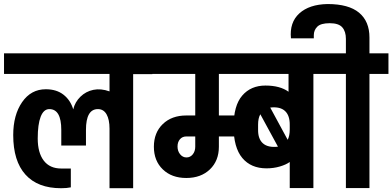

<svg xmlns="http://www.w3.org/2000/svg" viewBox="-32 -950 1982 970"><path d="M737.6 -575.6H640.7V0.9H521.3V-299.7Q521.3 -346.2 506.3 -372.5Q491.3 -398.8 462.6 -398.8Q402.3 -398.8 402.3 -293.7V-214.6H277.6V-293.7Q277.6 -398.8 217.2 -398.8Q188.5 -398.8 173.5 -360.3Q158.6 -321.9 158.6 -250.2Q158.6 -178.5 189 -138.6Q219.4 -98.6 277.6 -98.6H325.8V-3.5Q305.8 0.9 276.7 0.9Q158.6 0.9 96.7 -67.8Q34.8 -136.4 34.8 -267.6Q34.8 -368.8 79.7 -434Q124.7 -499.1 199.4 -499.1Q253.7 -499.1 288.9 -471.5Q324.1 -444 338 -397.5Q346.7 -434.4 374.2 -461.3Q401.8 -488.3 439.6 -496.1Q477.4 -503.9 521.3 -488.3V-576.5H-11.7V-680.7H737.6Z M1073.8 -576.5V-366.6H1236.8V-260.6H1073.8V-208.9Q1073.8 -137.7 1028.5 -94.3Q983.1 -50.8 909.2 -50.8Q835.4 -50.8 790.4 -94.3Q745.4 -137.7 745.4 -208.7Q745.4 -279.8 790.4 -323.2Q835.4 -366.6 909.2 -366.6H954.4V-576.5H713.3V-680.7H1236.8V-576.5ZM954.4 -260.6H909.2Q889.2 -260.6 877.1 -246.5Q864.9 -232.4 864.9 -209.6Q864.9 -186.8 877.9 -170.7Q891 -154.6 910.1 -154.6Q929.2 -154.6 941.8 -170.1Q954.4 -185.5 954.4 -208.9Z M1647.3 -576.5H1551.3V0H1431.8V-131.6Q1413.6 -118.2 1381.8 -108.8Q1350.1 -99.5 1314.5 -99.5Q1235.9 -99.5 1192 -152Q1148.1 -204.6 1148.1 -310.6Q1148.1 -416.6 1191.8 -467.2Q1235.4 -517.8 1309.1 -517.8Q1382.7 -517.8 1425.7 -486.5V-576.5H1100.8V-680.7H1647.3ZM1431.8 -296.3V-317.5Q1432.7 -366.2 1407.9 -389.2Q1383.1 -412.3 1333.2 -406.6L1421.4 -243.7Q1431.8 -264.1 1431.8 -296.3ZM1271.9 -320.2V-295.4Q1271.1 -248 1296.5 -225.7Q1321.9 -203.3 1372.3 -208.9L1283.2 -372.7Q1271.9 -353.2 1271.9 -320.2Z M1930.5 -576.5H1834.5V0H1715.5V-576.5H1618.2V-680.7H1715.5V-753.7Q1715.5 -791.1 1697.2 -811.9Q1679 -832.8 1633.8 -832.8Q1588.6 -832.8 1571 -815.2Q1553.4 -797.6 1553.4 -772.4V-756.3H1437.9Q1430.1 -836.7 1480.2 -882.3Q1530.4 -927.9 1622.9 -929.6Q1729.4 -929.6 1781.9 -886Q1834.5 -842.3 1834.5 -760.6V-680.7H1930.5Z"/></svg>

Font: Puralecka Narrow
Style: Bold
Weight: 700
Designer: Hector Gatti, Marcela Romero, Pablo Cosgaya and Nicolas Silva
Version: Version 1.004;PS 001.004;hotconv 1.0.70;makeotf.lib2.5.58329